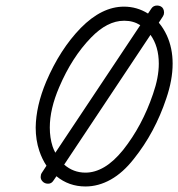

<svg xmlns="http://www.w3.org/2000/svg" viewBox="-20 -654 644 694"><path d="M160 -193Q160 -156 170 -125Q174 -113 180 -102L487 -563Q462 -579 430 -579H428Q368 -579 309 -518Q240 -447 194 -339Q160 -260 160 -193ZM173 -1Q166 10 154 10Q142 10 134.5 2.5Q127 -5 127 -14Q127 -23 131 -29L148 -55Q132 -79 122 -109Q109 -148 109 -193Q110 -271 147 -359Q197 -476 272 -553Q348 -630 428 -630Q475 -630 515 -605L527 -623Q534 -634 548 -634Q555 -634 561 -631Q567 -628 570 -622Q573 -616 573 -608.5Q573 -601 569 -595L554 -572Q571 -552 583 -526Q604 -480 604 -424Q604 -365 581 -298Q540 -175 464 -80Q425 -30 380.5 -5Q336 20 289 20Q229 20 184 -17ZM212 -59Q245 -30 289 -30Q323 -30 357 -50Q391 -70 425 -112Q494 -199 533 -314Q554 -374 554 -424Q554 -486 524 -528Z"/></svg>

Font: TT2020Base
Style: Italic
Weight: 400
Italic angle: -15°
Version: Version 0.2.000